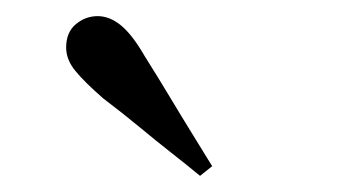

<svg xmlns="http://www.w3.org/2000/svg" viewBox="-20 -749 440 238"><path d="M243 -543 228 -531Q211 -545 192.5 -559.5Q174 -574 153.5 -591Q133 -608 108 -627Q85 -647 73.5 -661Q62 -675 62 -690Q62 -709 74 -719Q86 -729 101 -729Q116 -729 130 -717.5Q144 -706 159 -680Q176 -653 191 -628Q206 -603 219 -582Q232 -561 243 -543Z"/></svg>

Font: Source Serif 4 60pt SemiBold
Style: Regular
Weight: 600
Version: Version 4.004;hotconv 1.0.116;makeotfexe 2.5.65601